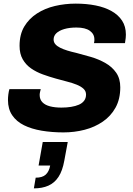

<svg xmlns="http://www.w3.org/2000/svg" viewBox="-20 -719 737 1060"><path d="M330 12Q266 12 210 2.5Q154 -7 112.5 -27.5Q71 -48 47.5 -82.5Q24 -117 24 -167Q24 -181 26 -197.5Q28 -214 32 -227H205Q203 -220 201 -211Q199 -202 199 -195Q199 -170 214 -154.5Q229 -139 256 -132Q283 -125 319 -125Q348 -125 372.5 -129Q397 -133 415.5 -141Q434 -149 444.5 -163Q455 -177 455 -197Q455 -216 441 -229Q427 -242 403.5 -251.5Q380 -261 350.5 -268.5Q321 -276 289 -285Q253 -295 217 -308Q181 -321 152 -341Q123 -361 105.5 -391.5Q88 -422 88 -466Q88 -529 114 -572.5Q140 -616 184 -644.5Q228 -673 283.5 -686Q339 -699 398 -699Q457 -699 507.5 -689Q558 -679 595.5 -658Q633 -637 654 -605Q675 -573 675 -528Q675 -520 674 -509.5Q673 -499 670 -481H499Q501 -489 501 -493.5Q501 -498 501 -502Q501 -531 476 -549Q451 -567 402 -567Q363 -567 334.5 -558.5Q306 -550 291 -535.5Q276 -521 276 -501Q276 -486 285.5 -475Q295 -464 312 -455.5Q329 -447 351.5 -440Q374 -433 401 -427Q440 -417 482.5 -404.5Q525 -392 562 -371Q599 -350 621.5 -317.5Q644 -285 644 -237Q644 -172 618 -125Q592 -78 547.5 -47.5Q503 -17 447 -2.5Q391 12 330 12ZM167 321 177 262Q214 262 232.5 245Q251 228 257 195H193L216 65H354L335 168Q325 224 303 257.5Q281 291 247 306Q213 321 167 321Z"/></svg>

Font: Archivo SemiBold ExtraBold
Style: Italic
Weight: 800
Italic angle: -10°
Version: Version 2.001